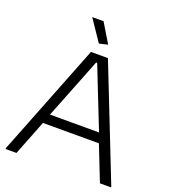

<svg xmlns="http://www.w3.org/2000/svg" viewBox="-166 -1062 1038 1180"><g transform="rotate(20 353.5 -472.0)"><path d="M9 -6 298 -740H409L698 -6V0H626L536 -229H170L80 0H9ZM514 -292 408 -560 357 -690H350L299 -560L193 -292ZM326 -805 232 -944H306L382 -818Z"/></g></svg>

Font: Encode Sans Wide
Style: Light
Weight: 300
Designer: Pablo Impallari, Andres Torresi
Foundry: Pablo Impallari, Andres Torresi
Version: Version 1.000; ttfautohint (v1.00) -l 8 -r 50 -G 200 -x 14 -